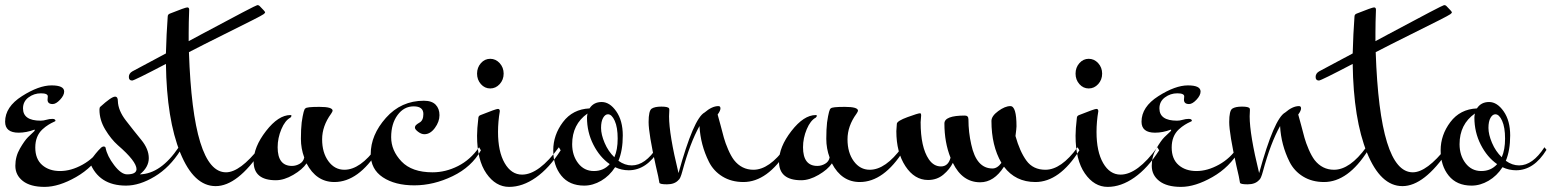

<svg xmlns="http://www.w3.org/2000/svg" viewBox="-59 -686 6069 751"><path d="M127 -296 128 -309Q128 -321 101 -321Q74 -321 52.5 -305Q31 -289 31 -262Q31 -214 100 -214Q111 -214 122.5 -217.5Q134 -221 146 -221Q158 -221 158 -213Q158 -212 150 -208.5Q142 -205 130.5 -198Q119 -191 107 -180Q79 -154 79 -109Q79 -64 106 -40.5Q133 -17 176 -17Q219 -17 264 -42Q309 -67 337 -110L344 -98Q306 -32 238.5 6.5Q171 45 115.5 45Q60 45 30.5 22Q1 -1 1 -37.5Q1 -74 19 -105Q37 -136 50.5 -149.5Q64 -163 70.5 -168.5Q77 -174 77 -176.5Q77 -179 76 -179Q44 -167 14 -167Q-39 -167 -39 -210Q-39 -268 27 -310Q93 -352 142.5 -352Q192 -352 192 -328Q192 -313 176 -296Q160 -279 147 -279Q127 -279 127 -296Z M640 -110 647 -98Q605 -31 546 4.5Q487 40 434 40Q327 40 292 -52Q292 -57 315 -85Q338 -113 345.5 -113Q353 -113 354 -108Q360 -76 387.5 -40Q415 -4 438 -4Q474 -4 475 -24Q475 -55 402 -118Q375 -142 352.5 -179.5Q330 -217 330 -257Q330 -265 333 -268Q377 -308 391 -308Q402 -308 402 -291Q403 -254 433.5 -214.5Q464 -175 493.5 -139Q523 -103 523 -67.5Q523 -32 488 -4Q570 -6 640 -110Z M680 -482Q696 -12 825 -12Q880 -12 957 -110L964 -98Q870 42 784.5 42Q699 42 646 -88.5Q593 -219 590 -436Q466 -371 458 -371Q445 -371 445 -385Q445 -399 459 -407L590 -477Q592 -553 597 -621Q597 -630 606 -633Q666 -657 673.5 -657Q681 -657 681 -648Q679 -598 679 -557V-525L731 -553Q942 -666 947.5 -666Q953 -666 956 -663Q978 -641 978 -638Q978 -635 972 -630.5Q966 -626 927.5 -606.5Q889 -587 812.5 -549Q736 -511 680 -482Z M1136 -262Q1139 -268 1190.5 -268Q1242 -268 1242 -253Q1242 -250 1236 -241Q1201 -193 1201 -141Q1201 -89 1225.5 -55.5Q1250 -22 1288 -22Q1350 -22 1414 -110L1421 -98Q1343 26 1249 26Q1178 26 1140 -47Q1124 -23 1088 -2Q1052 19 1020 19Q933 19 933 -54Q933 -111 981.5 -173.5Q1030 -236 1077 -236Q1081 -236 1081 -233Q1081 -230 1077 -226Q1056 -215 1041.5 -180.5Q1027 -146 1027 -110Q1027 -37 1083 -37Q1099 -37 1113.5 -45.5Q1128 -54 1131 -70Q1118 -105 1118 -143Q1118 -181 1121 -207Q1129 -262 1136 -262Z M1597 -240Q1597 -270 1559 -270Q1521 -270 1496 -236Q1471 -202 1471 -149.5Q1471 -97 1511.5 -54.5Q1552 -12 1633 -12Q1684 -12 1732.5 -36.5Q1781 -61 1815 -110L1822 -98Q1786 -33 1711.5 3Q1637 39 1561.5 39Q1486 39 1438.5 7.5Q1391 -24 1391 -83Q1391 -158 1450.5 -225Q1510 -292 1599 -292Q1630 -292 1645 -276.5Q1660 -261 1660 -235.5Q1660 -210 1642 -185.5Q1624 -161 1601 -161Q1589 -161 1576.5 -170.5Q1564 -180 1564 -186.5Q1564 -193 1569 -197.5Q1574 -202 1581 -206Q1597 -214 1597 -240Z M1812 -224Q1807 -182 1807 -155Q1807 -60 1843.5 -7.5Q1880 45 1932.5 45Q1985 45 2037 8.5Q2089 -28 2134 -98L2127 -110Q2049 -3 1983 -3Q1941 -3 1915 -48Q1889 -93 1889 -170Q1889 -210 1896 -251Q1896 -260 1888.5 -260Q1881 -260 1821 -236Q1812 -233 1812 -224ZM1895.5 -439Q1911 -422 1911 -398Q1911 -374 1895.5 -357Q1880 -340 1858.5 -340Q1837 -340 1822 -357Q1807 -374 1807 -398Q1807 -422 1822 -439Q1837 -456 1858.5 -456Q1880 -456 1895.5 -439Z M2344 -71Q2357 -100 2357 -144Q2357 -188 2345.5 -213.5Q2334 -239 2319 -239Q2308 -239 2300 -225Q2292 -211 2292 -185.5Q2292 -160 2306 -127Q2320 -94 2344 -71ZM2179 -122Q2179 -78 2202.5 -47.5Q2226 -17 2264 -17Q2302 -17 2326 -44Q2287 -71 2262 -120Q2237 -169 2237 -226Q2237 -232 2239 -242Q2179 -200 2179 -122ZM2226 40Q2168 40 2136.5 1Q2105 -38 2105 -98Q2105 -158 2143 -208.5Q2181 -259 2247 -262Q2263 -287 2294.5 -287Q2326 -287 2351.5 -250.5Q2377 -214 2377 -156Q2377 -98 2360 -57Q2385 -39 2412 -39Q2465 -39 2511 -110L2519 -100Q2470 -20 2400 -20Q2372 -20 2347 -32Q2325 2 2292.5 21Q2260 40 2226 40Z M2559 -255 2558 -231Q2558 -160 2595 -9Q2654 -223 2697 -246Q2726 -271 2751 -271Q2759 -271 2759 -262Q2759 -253 2748 -238Q2752 -225 2759.5 -196Q2767 -167 2772.5 -147Q2778 -127 2789 -101.5Q2800 -76 2812 -60Q2842 -22 2888 -22Q2950 -22 3014 -110L3021 -98Q2943 26 2849 26Q2802 26 2767 4.5Q2732 -17 2714 -53Q2681 -119 2677 -193Q2640 -127 2610 -16Q2602 14 2595 18Q2580 35 2550 35Q2520 35 2520 28Q2518 12 2506 -38Q2478 -164 2478 -208.5Q2478 -253 2490 -261Q2502 -269 2528 -269Q2554 -269 2558 -262Q2559 -260 2559 -255Z M3191 -262Q3194 -268 3245.5 -268Q3297 -268 3297 -253Q3297 -250 3291 -241Q3256 -193 3256 -141Q3256 -89 3280.5 -55.5Q3305 -22 3343 -22Q3405 -22 3469 -110L3476 -98Q3398 26 3304 26Q3233 26 3195 -47Q3179 -23 3143 -2Q3107 19 3075 19Q2988 19 2988 -54Q2988 -111 3036.5 -173.5Q3085 -236 3132 -236Q3136 -236 3136 -233Q3136 -230 3132 -226Q3111 -215 3096.5 -180.5Q3082 -146 3082 -110Q3082 -37 3138 -37Q3154 -37 3168.5 -45.5Q3183 -54 3186 -70Q3173 -105 3173 -143Q3173 -181 3176 -207Q3184 -262 3191 -262Z M3544 -234 3542 -208Q3542 -110 3574 -63Q3593 -35 3621.5 -35Q3650 -35 3659 -69Q3635 -129 3635 -203Q3635 -234 3715 -234Q3729 -234 3729 -219Q3729 -169 3740 -121Q3760 -27 3823 -27Q3842 -27 3858 -49Q3819 -116 3819 -213Q3819 -232 3845.5 -251.5Q3872 -271 3893 -271Q3917 -271 3917 -192Q3917 -184 3913 -154Q3930 -93 3956 -57.5Q3982 -22 4030 -22Q4092 -22 4156 -110L4163 -98Q4085 26 3991 26Q3913 26 3868 -34Q3829 27 3775 27Q3705 27 3668 -49Q3656 -24 3631 -3Q3606 18 3571 18Q3518 18 3482.5 -36Q3447 -90 3447 -173L3449 -202Q3450 -213 3491 -228Q3532 -243 3540 -243Q3544 -243 3544 -234Z M4153 -224Q4148 -182 4148 -155Q4148 -60 4184.5 -7.5Q4221 45 4273.5 45Q4326 45 4378 8.5Q4430 -28 4475 -98L4468 -110Q4390 -3 4324 -3Q4282 -3 4256 -48Q4230 -93 4230 -170Q4230 -210 4237 -251Q4237 -260 4229.5 -260Q4222 -260 4162 -236Q4153 -233 4153 -224ZM4236.5 -439Q4252 -422 4252 -398Q4252 -374 4236.5 -357Q4221 -340 4199.5 -340Q4178 -340 4163 -357Q4148 -374 4148 -398Q4148 -422 4163 -439Q4178 -456 4199.5 -456Q4221 -456 4236.5 -439Z M4572 -296 4573 -309Q4573 -321 4546 -321Q4519 -321 4497.5 -305Q4476 -289 4476 -262Q4476 -214 4545 -214Q4556 -214 4567.5 -217.5Q4579 -221 4591 -221Q4603 -221 4603 -213Q4603 -212 4595 -208.5Q4587 -205 4575.5 -198Q4564 -191 4552 -180Q4524 -154 4524 -109Q4524 -64 4551 -40.5Q4578 -17 4621 -17Q4664 -17 4709 -42Q4754 -67 4782 -110L4789 -98Q4751 -32 4683.5 6.5Q4616 45 4560.5 45Q4505 45 4475.5 22Q4446 -1 4446 -37.5Q4446 -74 4464 -105Q4482 -136 4495.5 -149.5Q4509 -163 4515.5 -168.5Q4522 -174 4522 -176.5Q4522 -179 4521 -179Q4489 -167 4459 -167Q4406 -167 4406 -210Q4406 -268 4472 -310Q4538 -352 4587.5 -352Q4637 -352 4637 -328Q4637 -313 4621 -296Q4605 -279 4592 -279Q4572 -279 4572 -296Z M4830 -255 4829 -231Q4829 -160 4866 -9Q4925 -223 4968 -246Q4997 -271 5022 -271Q5030 -271 5030 -262Q5030 -253 5019 -238Q5023 -225 5030.5 -196Q5038 -167 5043.5 -147Q5049 -127 5060 -101.5Q5071 -76 5083 -60Q5113 -22 5159 -22Q5221 -22 5285 -110L5292 -98Q5214 26 5120 26Q5073 26 5038 4.5Q5003 -17 4985 -53Q4952 -119 4948 -193Q4911 -127 4881 -16Q4873 14 4866 18Q4851 35 4821 35Q4791 35 4791 28Q4789 12 4777 -38Q4749 -164 4749 -208.5Q4749 -253 4761 -261Q4773 -269 4799 -269Q4825 -269 4829 -262Q4830 -260 4830 -255Z M5322 -482Q5338 -12 5467 -12Q5522 -12 5599 -110L5606 -98Q5512 42 5426.5 42Q5341 42 5288 -88.5Q5235 -219 5232 -436Q5108 -371 5100 -371Q5087 -371 5087 -385Q5087 -399 5101 -407L5232 -477Q5234 -553 5239 -621Q5239 -630 5248 -633Q5308 -657 5315.5 -657Q5323 -657 5323 -648Q5321 -598 5321 -557V-525L5373 -553Q5584 -666 5589.5 -666Q5595 -666 5598 -663Q5620 -641 5620 -638Q5620 -635 5614 -630.5Q5608 -626 5569.5 -606.5Q5531 -587 5454.5 -549Q5378 -511 5322 -482Z M5815 -71Q5828 -100 5828 -144Q5828 -188 5816.5 -213.5Q5805 -239 5790 -239Q5779 -239 5771 -225Q5763 -211 5763 -185.5Q5763 -160 5777 -127Q5791 -94 5815 -71ZM5650 -122Q5650 -78 5673.5 -47.5Q5697 -17 5735 -17Q5773 -17 5797 -44Q5758 -71 5733 -120Q5708 -169 5708 -226Q5708 -232 5710 -242Q5650 -200 5650 -122ZM5697 40Q5639 40 5607.5 1Q5576 -38 5576 -98Q5576 -158 5614 -208.5Q5652 -259 5718 -262Q5734 -287 5765.5 -287Q5797 -287 5822.5 -250.5Q5848 -214 5848 -156Q5848 -98 5831 -57Q5856 -39 5883 -39Q5936 -39 5982 -110L5990 -100Q5941 -20 5871 -20Q5843 -20 5818 -32Q5796 2 5763.5 21Q5731 40 5697 40Z"/></svg>

Font: Mr Bedfort
Style: Regular
Weight: 400
Designer: Alejandro Paul
Foundry: Alejandro Paul
Version: Version 1.000